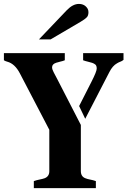

<svg xmlns="http://www.w3.org/2000/svg" viewBox="-46 -967 655 987"><path d="M369.6 -324.7V-87.9Q369.6 -59.6 392.6 -50.8Q403.3 -46.4 417.2 -43.9Q431.2 -41.5 446.8 -36.1V0H127.9V-36.1Q143.6 -41.5 158 -44.2Q172.4 -46.9 183.6 -50.8Q207.5 -60.1 207.5 -86.9V-299.8L56.2 -589.8Q30.3 -639.6 -8.8 -649.9Q-18.1 -652.3 -25.9 -657.2V-693.8H287.1V-657.2Q276.4 -652.8 264.6 -650.4Q252.9 -647.9 243.2 -644.5Q221.7 -637.7 221.7 -621.1Q221.7 -610.8 230 -595.2Q238.3 -579.6 249 -559.1ZM360.8 -421.9 424.3 -546.9Q451.2 -599.6 451.2 -614.3Q451.2 -628.9 444.6 -634.8Q438 -640.6 427.7 -644Q417.5 -647.5 405.3 -650.1Q393.1 -652.8 381.3 -657.2V-693.8H588.9V-659.2Q581.1 -652.8 572.8 -649.9Q564.5 -647 555.7 -641.6Q532.7 -628.9 516.6 -597.2L392.1 -356.4ZM154.3 -764.6 297.4 -914.6Q328.6 -946.8 359.4 -946.8Q389.6 -946.8 404.3 -922.4Q408.7 -914.6 408.7 -904.8Q408.7 -886.7 400.4 -878.4Q389.6 -867.2 366.7 -854L214.4 -764.6Z"/></svg>

Font: Stardos Stencil
Style: Bold
Weight: 700
Designer: vernon adams
Foundry: vernon adams
Version: Version 1.000